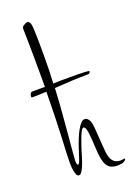

<svg xmlns="http://www.w3.org/2000/svg" viewBox="-157 -677 504 727"><g transform="rotate(-20 95.0 -313.5)"><path d="M20 -74.2Q20 -96.7 23.7 -167.5Q27.3 -238.3 28.8 -355Q13.7 -354 -1 -353.5Q-15.6 -353 -28.8 -353L-30.8 -354Q-32.2 -354.5 -32.2 -356.9Q-32.2 -363.3 -28.8 -368.7Q-25.4 -374 -22.9 -374H29.8V-421.9Q29.8 -457.5 29.5 -490.5Q29.3 -523.4 28.8 -549.1Q28.3 -574.7 28.1 -590.6Q27.8 -606.4 27.8 -607.9Q27.8 -611.8 29.1 -614.7Q30.3 -617.7 34.2 -620.1Q37.1 -621.6 41.3 -624.3Q45.4 -627 49.8 -627Q55.2 -627 58.1 -624Q61 -621.6 62.7 -615Q64.5 -608.4 65.4 -592.5Q66.4 -576.7 66.7 -548.6Q66.9 -520.5 66.9 -476.1Q66.9 -427.7 64 -375Q80.6 -376 95.7 -376Q110.8 -376 123 -376Q125 -376 132.1 -376Q139.2 -376 148.7 -376Q158.2 -376 168.9 -375.7Q179.7 -375.5 188.5 -375.2Q197.3 -375 203.1 -374Q209 -373 209 -372.1Q209 -367.7 205.6 -365.2Q202.1 -362.8 199.2 -362.8Q167.5 -362.8 132.6 -361.1Q97.7 -359.4 64 -356.9Q61.5 -307.1 57.6 -259.3Q53.7 -211.4 50.3 -172.4Q46.9 -133.3 44.4 -106.9Q42 -80.6 42 -74.2Q42 -71.8 42 -68.4Q42 -64.9 42.5 -61.8Q43 -58.6 43.9 -56.4Q44.9 -54.2 46.9 -54.2Q51.8 -54.2 57.1 -69.8Q62.5 -85.4 70.8 -111.8Q76.2 -128.4 83 -145.5Q89.8 -162.6 97.4 -176.5Q105 -190.4 113 -199.2Q121.1 -208 128.9 -208Q134.8 -208 138.9 -204.6Q143.1 -201.2 146 -196Q148.9 -190.9 150.4 -185.1Q151.9 -179.2 152.8 -173.8Q153.3 -168 154.3 -156.2Q155.3 -144.5 156.2 -129.4Q157.2 -114.3 158.4 -97.7Q159.7 -81.1 161.1 -65.9Q163.6 -38.6 174.3 -26.4Q185.1 -14.2 202.1 -14.2Q209 -14.2 212.9 -15.1Q216.8 -16.1 220.2 -16.1Q222.7 -16.1 221.2 -11.2Q220.2 -9.3 212.9 -4.6Q205.6 0 187 0Q171.4 0 160.9 -5.1Q150.4 -10.3 144.3 -21.2Q138.2 -32.2 135 -50Q131.8 -67.9 130.9 -92.8Q129.9 -106.9 129.2 -122.3Q128.4 -137.7 126.7 -150.4Q125 -163.1 122.1 -171.1Q119.1 -179.2 113.8 -179.2Q109.4 -179.2 104 -169.2Q98.6 -159.2 93.5 -145.8Q88.4 -132.3 84 -118.9Q79.6 -105.5 77.1 -98.1Q75.2 -92.3 71.3 -78.6Q67.4 -64.9 62 -50.8Q56.6 -36.6 50.3 -25.9Q43.9 -15.1 37.1 -15.1Q31.2 -15.1 27.8 -21.7Q24.4 -28.3 22.7 -37.8Q21 -47.4 20.5 -57.4Q20 -67.4 20 -74.2Z"/></g></svg>

Font: Stalemate
Style: Regular
Weight: 400
Designer: Astigmatic (AOETI)
Foundry: Astigmatic (AOETI)
Version: Version 001.000